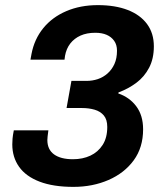

<svg xmlns="http://www.w3.org/2000/svg" viewBox="-20 -718 636 750"><path d="M267 12Q188 12 134.5 -8.5Q81 -29 54.5 -66.5Q28 -104 28 -154Q28 -164 29 -176.5Q30 -189 34 -209H169Q167 -194 166 -185.5Q165 -177 165 -171Q165 -134 191 -115Q217 -96 265 -96Q303 -96 333 -110Q363 -124 381 -152Q399 -180 399 -222Q399 -251 385.5 -267Q372 -283 349.5 -289.5Q327 -296 301 -296H240L259 -402H318Q341 -402 362 -409Q383 -416 400 -431Q417 -446 427 -468Q437 -490 437 -520Q437 -543 426 -558.5Q415 -574 396.5 -582Q378 -590 352 -590Q319 -590 294.5 -579Q270 -568 254.5 -548Q239 -528 234 -500L232 -485H99L103 -507Q114 -565 149 -608Q184 -651 239 -674.5Q294 -698 362 -698Q430 -698 479 -679Q528 -660 554.5 -624Q581 -588 581 -537Q581 -489 562.5 -453.5Q544 -418 512.5 -394.5Q481 -371 443 -357L442 -353Q486 -338 512.5 -302.5Q539 -267 539 -213Q539 -142 502.5 -92Q466 -42 404 -15Q342 12 267 12Z"/></svg>

Font: Archivo SemiBold
Style: Bold Italic
Weight: 700
Italic angle: -10°
Version: Version 2.001